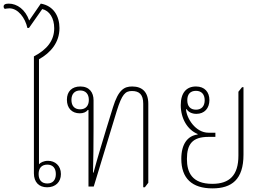

<svg xmlns="http://www.w3.org/2000/svg" viewBox="-43 -1029 1460 1059"><path d="M217 4C263 4 293 -25 293 -69C293 -116 260 -142 222 -142C197 -142 180 -132 172 -123V-702C236 -738 285 -794 285 -874C285 -939 253 -997 182 -1009L118 -916C97 -976 52 -1009 5 -1009C-15 -1009 -23 -1003 -23 -993C-23 -986 -20 -982 -16 -980C-12 -981 -1 -983 9 -983C56 -983 96 -931 108 -875H117L190 -979C230 -970 256 -929 256 -873C256 -806 217 -756 144 -718V-73C144 -24 172 4 217 4ZM218 -17C187 -17 170 -36 170 -69C170 -102 187 -121 218 -121C248 -121 265 -102 265 -69C265 -36 248 -17 218 -17Z M747 4H756L775 -21V-456C775 -521 742 -552 686 -552C642 -552 610 -534 580 -437L543 -317C523 -250 497 -167 473 -77H470C472 -157 473 -233 473 -325V-476C473 -519 450 -552 400 -552C354 -552 326 -525 326 -479C326 -432 354 -404 397 -404C416 -404 432 -410 442 -423L445 -422V0H474L601 -417C630 -510 648 -527 685 -527C725 -527 747 -508 747 -457ZM399 -426C368 -426 351 -445 351 -478C351 -511 369 -530 399 -530C429 -530 447 -511 447 -478C447 -445 429 -426 399 -426Z M1129 10C1235 10 1300 -39 1300 -176V-548H1292L1272 -523V-171C1272 -62 1223 -15 1128 -15C1016 -15 988 -78 988 -152C988 -234 1018 -274 1107 -274H1145V-297H1107C1035 -297 986 -377 983 -426L986 -427C997 -410 1017 -401 1040 -401C1085 -401 1112 -432 1112 -477C1112 -521 1086 -552 1038 -552C985 -552 954 -517 954 -449C954 -375 991 -313 1047 -290V-287C992 -280 957 -235 957 -153C957 -45 1016 10 1129 10ZM1038 -424C1007 -424 990 -443 990 -476C990 -510 1007 -528 1038 -528C1068 -528 1086 -509 1086 -476C1086 -443 1068 -424 1038 -424Z"/></svg>

Font: Noto Serif Thai SemiCondensed Thin
Style: Regular
Weight: 100
Width: 4
Designer: Monotype Design Team
Foundry: Monotype Imaging Inc.
Version: Version 2.002